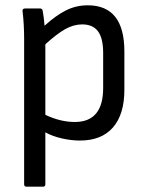

<svg xmlns="http://www.w3.org/2000/svg" viewBox="-20 -519 550 724"><path d="M80 185Q71 185 71 176V-374Q71 -398 69.5 -426Q68 -454 65 -476Q64 -487 74 -487H131Q140 -487 141 -478Q143 -468 145 -452Q147 -436 148 -422Q191 -461 229 -480Q267 -499 311 -499Q449 -499 449 -325V-180Q449 -88 406 -38.5Q363 11 281 11Q249 11 213.5 3Q178 -5 151 -20V176Q151 185 142 185ZM290 -427Q258 -427 226.5 -409.5Q195 -392 151 -352V-86Q208 -59 262 -59Q369 -59 369 -187V-319Q369 -375 349.5 -401Q330 -427 290 -427Z"/></svg>

Font: Sofia Sans Semi Condensed
Style: Regular
Weight: 400
Designer: Botio Nikoltchev, Ani Petrova
Foundry: lettersoup
Version: Version 4.100; ttfautohint (v1.8.4.7-5d5b)